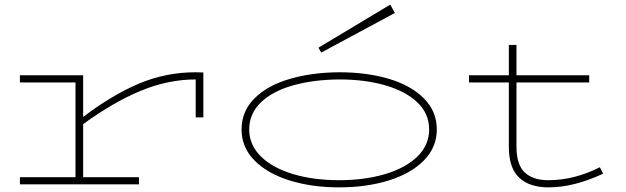

<svg xmlns="http://www.w3.org/2000/svg" viewBox="-20 -796 2703 829"><path d="M858 -483V-289H825V-453Q707 -453 589 -404.5Q471 -356 339 -260V-31H580V0H66V-31H306V-440H66V-471H339V-291Q464 -386 580 -435Q696 -484 825 -484Z M1023 -237Q1023 -315 1078 -370.5Q1133 -426 1228.5 -454.5Q1324 -483 1444 -484Q1564 -484 1659.5 -455.5Q1755 -427 1810.5 -371Q1866 -315 1866 -237Q1866 -160 1810.5 -103.5Q1755 -47 1659 -17Q1563 13 1444 13Q1326 13 1230 -17Q1134 -47 1078.5 -103.5Q1023 -160 1023 -237ZM1833 -237Q1833 -305 1782.5 -353.5Q1732 -402 1644 -427.5Q1556 -453 1444 -453Q1332 -452 1244 -427Q1156 -402 1106 -353.5Q1056 -305 1056 -237Q1056 -170 1106.5 -120.5Q1157 -71 1245 -44.5Q1333 -18 1444 -18Q1555 -18 1643.5 -44.5Q1732 -71 1782.5 -120.5Q1833 -170 1833 -237ZM1367 -569 1685 -740 1665 -776 1355 -590Z M2584 -46Q2457 13 2349 13Q2266 13 2221.5 -29Q2177 -71 2177 -163V-440H2005V-471H2177V-602H2210V-471H2524V-440H2210V-163Q2210 -85 2245.5 -51.5Q2281 -18 2347 -18Q2460 -18 2570 -74Z"/></svg>

Font: BioRhyme Expanded ExtraLight
Style: Regular
Weight: 275
Width: 7
Designer: Aoife Mooney
Foundry: Aoife Mooney Type
Version: Version 1.000